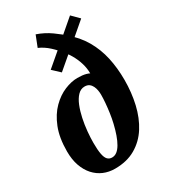

<svg xmlns="http://www.w3.org/2000/svg" viewBox="-213 -974 961 1089"><g transform="rotate(-30 267.5 -429.0)"><path d="M211.5 14Q171.5 14 137.5 -0.5Q103.5 -15 78 -43.2Q52.5 -71.5 38 -112.5Q23.5 -153.5 23.5 -207Q23.5 -296.5 48.8 -359.8Q74 -423 113.8 -462.5Q153.5 -502 198.2 -520.5Q243 -539 282 -539Q299 -539 313 -537.5Q327 -536 338.5 -532.8Q350 -529.5 359 -525Q359 -558 349.2 -591Q339.5 -624 321.2 -656Q303 -688 277.5 -715L356 -723.5L222.5 -610L175 -654.5L313.5 -772.5L294 -695Q270 -727 239 -755.5Q208 -784 173 -799L201.5 -871.5Q251 -854.5 292.5 -825Q334 -795.5 366.5 -765L284.5 -747.5L424 -867L470.5 -820.5L332.5 -702.5L352 -778Q410.5 -729 444.8 -669.8Q479 -610.5 494 -542.2Q509 -474 509 -396Q509 -313.5 491.8 -239.2Q474.5 -165 438.5 -108.2Q402.5 -51.5 346 -18.8Q289.5 14 211.5 14ZM228.5 -49.5Q246.5 -49.5 261.2 -61Q276 -72.5 288.5 -94Q301 -115.5 311.5 -145Q322 -174.5 330.5 -210.5Q338 -242 342.5 -274.2Q347 -306.5 349.5 -336.2Q352 -366 352 -390Q352 -403.5 349.5 -418.2Q347 -433 340.5 -446.5Q334 -460 322.8 -468.2Q311.5 -476.5 293.5 -476.5Q268 -476.5 248.5 -456.2Q229 -436 215.5 -402.5Q202 -369 193.5 -328.8Q185 -288.5 181.2 -248Q177.5 -207.5 177.5 -174Q177.5 -128 182.8 -100.5Q188 -73 199.5 -61.2Q211 -49.5 228.5 -49.5Z"/></g></svg>

Font: Merriweather 24pt SemiCondensed Black
Style: Italic
Weight: 900
Width: 4
Italic angle: -7.8°
Designer: Eben Sorkin
Foundry: Eben Sorkin
Version: Version 2.101